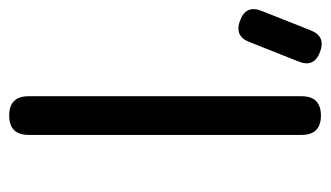

<svg xmlns="http://www.w3.org/2000/svg" viewBox="-256 -548 719 417"><g transform="rotate(90 103.5 -339.5)"><path d="M-62 -502Q-95 -515 -81 -549L-39 -655Q-26 -688 8 -675Q43 -662 28 -627L-14 -521Q-27 -488 -62 -502ZM188 -42Q188 0 146 0Q104 0 104 -42V-635Q104 -677 146 -677Q188 -677 188 -635Z"/></g></svg>

Font: Jura
Style: Bold
Weight: 700
Designer: Daniel Johnson, Alexei Vanyashin
Foundry: Daniel Johnson
Version: Version 5.103